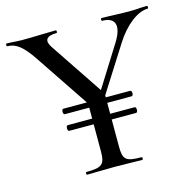

<svg xmlns="http://www.w3.org/2000/svg" viewBox="-97 -719 811 813"><g transform="rotate(-15 308.5 -312.5)"><path d="M617 -625C588 -625 572 -622 540 -622C483 -622 455 -625 417 -625C413 -625 413 -613 417 -613C477 -613 488 -573 447 -508L336 -331L182 -561C160 -593 170 -613 217 -613C221 -613 221 -625 217 -625C182 -625 123 -622 69 -622C47 -622 23 -625 1 -625C-3 -625 -3 -613 1 -613C37 -613 66 -593 110 -527L265 -296H162C153 -296 153 -272 162 -272H269V-224H162C153 -224 153 -199 162 -199H269V-81C269 -23 256 -12 187 -12C183 -12 183 0 187 0C220 0 263 -2 308 -2C356 -2 396 0 429 0C433 0 433 -12 429 -12C359 -12 348 -23 348 -81V-199H455C464 -199 464 -224 455 -224H348V-272H455C464 -272 464 -296 455 -296H348V-305L473 -502C515 -569 572 -613 617 -613C620 -613 620 -625 617 -625Z"/></g></svg>

Font: Cormorant Infant Book
Style: Regular
Weight: 500
Designer: Christian Thalmann (Catharsis Fonts)
Version: Version 1.000;PS 002.000;hotconv 1.0.88;makeotf.lib2.5.64775